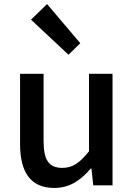

<svg xmlns="http://www.w3.org/2000/svg" viewBox="-20 -914 660 947"><path d="M79 -204C79 -64 131 13 248 13C324 13 378 -25 428 -83H431L440 0H535V-550H419V-168C373 -110 338 -86 287 -86C222 -86 195 -123 195 -218V-550H79ZM133 -817 318 -644 376 -701 212 -894Z"/></svg>

Font: Kinto Sans Med
Style: Regular
Weight: 500
Designer: Authors: Ryoko NISHIZUKA  (kana & ideographs); Paul D. Hunt (Latin, Greek & Cyrillic); Wenlong ZHANG  (bopomofo); Sandol
Foundry: Adobe Systems Incorporated, ookami Inc.
Version: Version 0.001